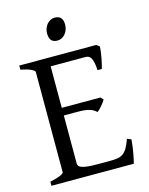

<svg xmlns="http://www.w3.org/2000/svg" viewBox="-119 -874 735 949"><g transform="rotate(-15 248.0 -399.5)"><path d="M465.8 -119.1Q461.9 -77.1 455.8 -45.7Q449.7 -14.2 445.8 0H24.4V-21Q57.6 -27.8 76.4 -35.9Q95.2 -43.9 95.2 -50.8V-564Q95.2 -569.8 77.4 -578.6Q59.6 -587.4 24.4 -594.2V-615.2H418L434.1 -603Q433.1 -590.3 431.2 -575.2Q429.2 -560.1 426.3 -544.9Q423.3 -529.8 420.2 -516.1Q417 -502.4 414.1 -493.2H392.1Q391.1 -515.6 387.9 -530.8Q384.8 -545.9 379.9 -554.9Q375 -564 367.9 -567.6Q360.8 -571.3 352.1 -571.3H173.3V-358.9H371.1L383.8 -345.2Q379.9 -338.4 374.3 -330.8Q368.7 -323.2 362.5 -316.2Q356.4 -309.1 350.3 -303Q344.2 -296.9 338.9 -293Q331.5 -300.3 323 -305.2Q314.5 -310.1 303.5 -313.5Q292.5 -316.9 277.6 -318.4Q262.7 -319.8 242.2 -319.8H173.3V-75.2Q173.3 -67.9 176.8 -62.3Q180.2 -56.6 190.9 -52.5Q201.7 -48.3 221.2 -46.1Q240.7 -43.9 272.9 -43.9H335.9Q358.4 -43.9 374.3 -46.4Q390.1 -48.8 402.3 -57.4Q414.6 -65.9 424.6 -82.5Q434.6 -99.1 444.8 -127.9ZM295.9 -752.4Q295.9 -738.8 291.5 -726.6Q287.1 -714.4 279.5 -705.3Q272 -696.3 261.7 -690.9Q251.5 -685.5 239.3 -685.5Q217.3 -685.5 207.8 -697.8Q198.2 -710 198.2 -732.4Q198.2 -746.1 202.6 -758.3Q207 -770.5 214.8 -779.5Q222.7 -788.6 232.7 -793.7Q242.7 -798.8 254.4 -798.8Q295.9 -798.8 295.9 -752.4Z"/></g></svg>

Font: Akkhara
Style: Regular
Weight: 400
Designer: J. Victor Gaultney
Version: Version 1.00 June 13, 2006, initial release